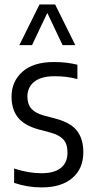

<svg xmlns="http://www.w3.org/2000/svg" viewBox="-20 -828 418 858"><path d="M166.7 9.5Q133.9 9.5 103 4.3Q72.1 -0.9 43.1 -10.8V-74.9Q76 -64.3 105.9 -59.1Q135.8 -53.9 165.7 -53.9Q222.8 -53.9 252.2 -77.8Q281.6 -101.8 281.6 -145.8Q281.6 -185.1 262.9 -204.9Q244.3 -224.8 208.1 -234.8L153.4 -249.4Q88.2 -267.3 59.9 -303.4Q31.6 -339.5 31.6 -396Q31.6 -464 80.3 -507.4Q129.1 -550.8 220.6 -550.8Q250.9 -550.8 276.5 -547.8Q302.1 -544.7 325.9 -538.8V-474.7Q298.7 -481.8 274.8 -484.6Q250.9 -487.4 223.5 -487.4Q180.8 -487.4 154 -475.2Q127.2 -463 114.8 -442.5Q102.4 -422 102.4 -397.3Q102.4 -362.7 119.9 -342.8Q137.4 -322.8 173.9 -312.4L228.6 -297.9Q297.4 -279.4 324.9 -242.6Q352.4 -205.8 352.4 -148.3Q352.4 -74.5 303.3 -32.5Q254.1 9.5 166.7 9.5ZM66.4 -626.3 156.5 -808H226.4L316.5 -626.3H259.7L185.6 -782.4H197.2L123.1 -626.3Z"/></svg>

Font: Encode Sans Condensed Thin
Style: Regular
Weight: 100
Width: 3
Designer: Multiple Designers
Foundry: Impallari Type
Version: Version 3.002